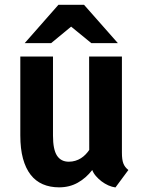

<svg xmlns="http://www.w3.org/2000/svg" viewBox="-20 -782 608 812"><path d="M370.1 -63Q343.8 -28.8 308.8 -9.3Q273.9 10.3 230 10.3Q191.4 10.3 160.9 -2.9Q130.4 -16.1 109.4 -43.2Q88.4 -70.3 77.1 -111.6Q65.9 -152.8 65.9 -209.5V-543H204.1V-208.5Q204.1 -149.9 220.9 -124Q237.8 -98.1 271 -98.1Q285.6 -98.1 298.6 -102.1Q311.5 -106 322.3 -112.8Q333 -119.6 341.8 -128.7Q350.6 -137.7 357.4 -147.9L356.9 -543H495.6V-136.7Q495.6 -121.1 497.1 -110.1Q498.5 -99.1 501.7 -90.8Q504.9 -82.5 510 -75.9Q515.1 -69.3 522.9 -63L468.3 10.7Q453.6 8.8 438.2 2Q422.9 -4.9 409.4 -15.1Q396 -25.4 385.5 -37.6Q375 -49.8 370.1 -63ZM335.4 -761.7 478.5 -599.6H366.2L280.8 -669.4L196.3 -599.6H84.5L227.1 -761.7Z"/></svg>

Font: Ufes Sans
Style: Bold
Weight: 700
Designer: Ricardo Esteves & Filipe Motta
Foundry: ProDesignUfes - Ricardo Esteves, Filipe Motta (This is a derivative work, based on Roboto family, by Christian Robertson
Version: Version 2.0